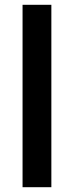

<svg xmlns="http://www.w3.org/2000/svg" viewBox="-20 -846 308 800"><path d="M194 -66V-826H74V-66Z"/></svg>

Font: Noto Sans Malayalam UI SemiCondensed SemiBold
Style: Regular
Weight: 600
Width: 4
Designer: Jelle Bosma - Monotype Design Team
Foundry: Monotype Imaging Inc.
Version: Version 2.104